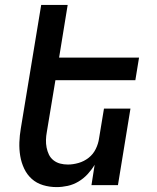

<svg xmlns="http://www.w3.org/2000/svg" viewBox="-20 -755 640 783"><path d="M211 8Q182 8 155.5 0Q129 -8 109.5 -25.5Q90 -43 78.5 -67.5Q67 -92 62.5 -119Q58 -146 59 -174.5Q60 -203 65 -232L148 -735H256L221 -520H547L532 -428H206L171 -217Q168 -201 167.5 -185Q167 -169 170 -153.5Q173 -138 179.5 -124.5Q186 -111 198 -101.5Q210 -92 225 -88Q240 -84 257 -84Q278 -84 300.5 -90.5Q323 -97 341.5 -111.5Q360 -126 370.5 -147.5Q381 -169 384 -191L404 -312H512L461 0H353L366 -83Q354 -63 337.5 -45Q321 -27 300 -14.5Q279 -2 256 3Q233 8 211 8Z"/></svg>

Font: Iosevka SmBd Ex Obl
Style: Regular
Weight: 600
Width: 7
Italic angle: -9°
Monospace: yes
Designer: Belleve Invis
Foundry: Belleve Invis
Version: Version 32.5.0; ttfautohint (v1.8.4)